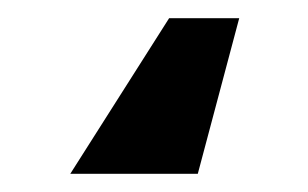

<svg xmlns="http://www.w3.org/2000/svg" viewBox="-20 26 335 209"><path d="M240.4 45.8 195.3 215.2H56.5L164.1 45.8Z"/></svg>

Font: Inter Zeller
Style: Bold
Weight: 700
Designer: Rasmus Andersson; Joe Bland
Foundry: zeller
Version: Version 3.015;git-dec3a8cb1